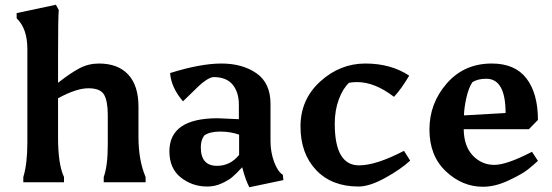

<svg xmlns="http://www.w3.org/2000/svg" viewBox="-20 -766 2321 807"><path d="M224 -188Q224 -75 249 -22V0H78V-22Q95 -77 95 -167V-560Q95 -646 50 -689V-711L215 -746L227 -724Q224 -696 224 -528V-418Q276 -459 314 -479Q352 -499 396 -499Q476 -499 519 -452.5Q562 -406 562 -318V-191Q562 -92 592 -22V0H416V-22Q433 -69 433 -157V-282Q433 -341 417.5 -368Q402 -395 351.5 -395Q301 -395 224 -353Z M985 -200Q949 -213 905.5 -213Q862 -213 839 -197Q824 -178 824 -147Q824 -69 892 -69Q948 -69 985 -115ZM851 18Q788 18 740 -20Q692 -58 692 -130Q692 -269 895 -269L984 -265V-326Q984 -378 958 -410Q932 -442 878 -442Q866 -442 847 -429.5Q828 -417 815 -404Q774 -365 749 -340Q699 -399 695 -459Q823 -499 911 -499Q999 -499 1058 -458Q1117 -417 1117 -329V-172Q1117 -127 1132 -86Q1147 -45 1169 -31L1171 -9L1028 21Q1012 -9 998 -63Q972 -35 956 -21.5Q940 -8 911.5 5Q883 18 851 18Z M1387 -246Q1387 -71 1489 -71Q1561 -71 1678 -132L1704 -91Q1664 -54 1598.5 -18Q1533 18 1487 18Q1374 18 1308.5 -51.5Q1243 -121 1243 -234.5Q1243 -348 1326 -423.5Q1409 -499 1516 -499Q1623 -499 1700 -448Q1666 -391 1636 -359Q1555 -421 1481 -421Q1462 -421 1447 -418Q1421 -394 1404 -348Q1387 -302 1387 -246Z M2010 19Q1923 19 1854 -46Q1785 -111 1785 -221.5Q1785 -332 1858 -415.5Q1931 -499 2047 -499Q2145 -499 2193 -436Q2241 -373 2241 -262L2203 -223H1929Q1930 -151 1967.5 -112Q2005 -73 2057.5 -73Q2110 -73 2216 -128L2241 -90Q2222 -72 2198 -53Q2174 -34 2117.5 -7.5Q2061 19 2010 19ZM2024 -435Q1987 -435 1965 -420Q1949 -395 1940 -354Q1931 -313 1930 -281L2105 -291Q2105 -435 2024 -435Z"/></svg>

Font: Asul
Style: Bold
Weight: 700
Designer: Mariela Monsalve
Foundry: Mariela Monsalve
Version: Version 1.002